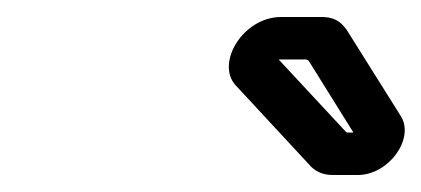

<svg xmlns="http://www.w3.org/2000/svg" viewBox="-20 -729 496 226"><path d="M389 -573C388 -573 387 -574 387 -574L308 -659H340C341 -659 343 -658 343 -658L396 -573ZM372 -523H401C438 -523 468 -566 452 -592L388 -694C380 -705 372 -709 358 -709H311C266 -709 234 -655 257 -629L346 -533C352 -527 360 -523 372 -523Z"/></svg>

Font: DIN Rundschrift
Style: BreitKontKu
Weight: 400
Width: 7
Version: Version 1.027